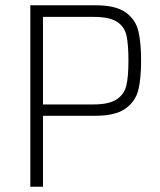

<svg xmlns="http://www.w3.org/2000/svg" viewBox="-20 -708 605 728"><path d="M95 -688H342Q419 -688 456.5 -661Q494 -634 504.5 -590.5Q515 -547 515 -478Q515 -410 504.5 -367Q494 -324 456 -296.5Q418 -269 342 -269H143V0H95ZM467 -478Q467 -540 459.5 -573.5Q452 -607 423.5 -625.5Q395 -644 335 -644H143V-312H334Q393 -312 422 -331Q451 -350 459 -383.5Q467 -417 467 -478Z"/></svg>

Font: Saira Semi Condensed ExtraLight
Style: Regular
Weight: 200
Width: 4
Designer: Hector Gatti with collaboration of the Omnibus-Type team
Foundry: Omnibus-Type
Version: Version 1.001; ttfautohint (v1.8)